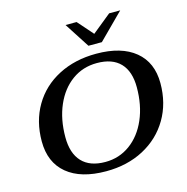

<svg xmlns="http://www.w3.org/2000/svg" viewBox="-131 -1056 1160 1190"><g transform="rotate(-15 449.0 -460.5)"><path d="M66 -272Q66 -401 124.5 -500.5Q183 -600 289 -655Q395 -710 532 -710Q693 -710 781.5 -637Q870 -564 870 -431Q870 -302 811 -202Q752 -102 646.5 -46Q541 10 405 10Q243 10 154.5 -63.5Q66 -137 66 -272ZM722 -444Q722 -546 671 -599.5Q620 -653 521 -653Q431 -653 361.5 -603Q292 -553 253 -463.5Q214 -374 214 -259Q214 -156 265 -101.5Q316 -47 415 -47Q504 -47 574 -98Q644 -149 683 -239Q722 -329 722 -444ZM395 -931H466L553 -832L675 -931H746L585 -770H499Z"/></g></svg>

Font: Fahkwang SemiBold
Style: Italic
Weight: 600
Italic angle: -10°
Version: Version 1.000; ttfautohint (v1.6)